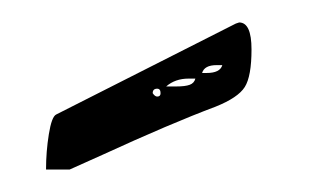

<svg xmlns="http://www.w3.org/2000/svg" viewBox="-20 -725 299 171"><path d="M172 -630Q132 -615 71 -587L42 -574H21Q21 -590 23.5 -605.5Q26 -621 30 -623L190 -704L193 -705Q204 -705 204 -681Q204 -657 198 -647.5Q192 -638 172 -630ZM173 -667Q162 -667 160 -660H164Q176 -660 178 -667ZM148 -655Q136 -655 128 -648H137Q145 -648 149 -649.5Q153 -651 154 -655ZM120 -639Q123 -639 123 -642Q123 -646 120 -646Q116 -646 116 -642Q118 -639 120 -639Z"/></svg>

Font: Cabin Sketch
Style: Regular
Weight: 400
Version: Version 1.100